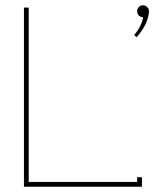

<svg xmlns="http://www.w3.org/2000/svg" viewBox="-20 -708 611 728"><path d="M544.9 -665V-662.1Q540 -614.3 498 -566.9L488.8 -575.2Q503.4 -591.8 512.7 -611.3Q522 -630.9 522 -643.1Q512.7 -643.1 506.3 -649.4Q500 -655.8 500 -665Q500 -674.3 506.3 -681.2Q512.7 -688 522 -688Q531.2 -688 538.1 -681.2Q544.9 -674.3 544.9 -665ZM88.9 -18.1H500V-36.1H518.1V0H70.8V-679.2H88.9Z"/></svg>

Font: Rawengulk
Style: Light
Weight: 300
Version: Version 0.92